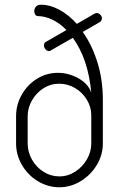

<svg xmlns="http://www.w3.org/2000/svg" viewBox="-20 -786 515 812"><path d="M415 -362V-179Q415 -131 389.5 -88.5Q364 -46 321.5 -20Q279 6 231 6Q183 6 140.5 -19.5Q98 -45 73 -88Q48 -131 48 -179V-295Q48 -343 72 -385.5Q96 -428 136.5 -453Q177 -478 225 -478Q270 -478 311.5 -455Q353 -432 366 -394Q353 -537 288 -626L197 -574Q193 -570 187 -570Q179 -570 172.5 -577.5Q166 -585 166 -594Q166 -606 176 -610L261 -659Q233 -688 201 -703Q169 -718 139 -718Q132 -719 128.5 -725Q125 -731 125 -739Q125 -750 132 -758Q139 -766 155 -766Q191 -766 230.5 -745Q270 -724 305 -685L381 -729Q387 -731 389 -731Q397 -731 404 -724Q411 -717 411 -709Q411 -698 401 -692L330 -651Q369 -596 392 -522.5Q415 -449 415 -362ZM231 -40Q267 -40 298 -60Q329 -80 347.5 -112Q366 -144 366 -179V-299Q366 -333 347.5 -364Q329 -395 297.5 -413.5Q266 -432 230 -432Q194 -432 163.5 -412.5Q133 -393 115 -361Q97 -329 97 -295V-179Q97 -144 115 -111.5Q133 -79 164 -59.5Q195 -40 231 -40Z"/></svg>

Font: Dosis
Style: Regular
Weight: 400
Designer: Edgar Tolentino, Pablo Impallari, Igino Marini
Foundry: Edgar Tolentino, Pablo Impallari, Igino Marini
Version: Version 1.007;Glyphs 3.1.1 (3134)